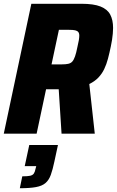

<svg xmlns="http://www.w3.org/2000/svg" viewBox="-22 -708 619 1017"><path d="M-2 0 144 -688H410Q474 -688 510.5 -673.5Q547 -659 562 -630.5Q577 -602 577 -560Q577 -546 575.5 -530Q574 -514 571.5 -497Q569 -480 565 -462Q558 -428 550 -397.5Q542 -367 530 -342Q518 -317 499 -297Q480 -277 451 -263L480 0H304L289 -235Q285 -235 280.5 -235Q276 -235 271 -235H222L172 0ZM251 -367H305Q326 -367 339.5 -370Q353 -373 361 -382Q369 -391 375.5 -409.5Q382 -428 388 -459Q393 -479 395.5 -494.5Q398 -510 398 -519Q398 -532 392.5 -538.5Q387 -545 376 -547.5Q365 -550 344 -550H290ZM83 289 96 226Q124 226 137.5 223Q151 220 157 211.5Q163 203 166 187L170 172H109L133 60H285L266 148Q257 191 247 218.5Q237 246 219 261.5Q201 277 168.5 283Q136 289 83 289Z"/></svg>

Font: Saira SemiCondensed ExtraBold
Style: Italic
Weight: 800
Width: 4
Italic angle: -12°
Designer: Hector Gatti with collaboration of the Omnibus-Type team
Foundry: Omnibus-Type
Version: Version 1.101